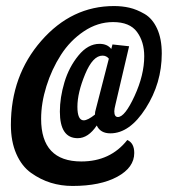

<svg xmlns="http://www.w3.org/2000/svg" viewBox="-20 -577 589 635"><path d="M220 38Q182 38 148 27.5Q114 17 83 -5Q52 -27 34 -68Q16 -109 16 -164Q16 -327 116.5 -442Q217 -557 357 -557Q384 -557 408 -551.5Q432 -546 458 -531Q484 -516 499.5 -482.5Q515 -449 515 -400Q515 -302 462 -219Q409 -136 345 -136Q312 -136 300 -162Q272 -120 237 -120Q178 -120 178 -208Q178 -254 193 -304.5Q208 -355 239.5 -393.5Q271 -432 309 -432Q335 -432 348 -415L352 -430L407 -424L362 -232Q358 -216 358 -209Q358 -190 370 -190Q393 -190 425 -259.5Q457 -329 457 -391Q457 -439 433 -471.5Q409 -504 354 -504Q303 -504 257.5 -473.5Q212 -443 181.5 -395.5Q151 -348 133.5 -292Q116 -236 116 -184Q116 -43 249 -43Q345 -43 401 -114Q424 -104 424 -71Q424 -23 368 7.5Q312 38 220 38ZM297 -216 340 -383Q332 -393 319 -393Q287 -393 261.5 -331.5Q236 -270 236 -224Q236 -179 257 -179Q270 -179 294 -198Q294 -207 297 -216Z"/></svg>

Font: Lobster Two
Style: Bold Italic
Weight: 700
Designer: Pablo Impallari
Foundry: Pablo Impallari. www.impallari.com
Version: Version 2.000